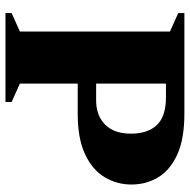

<svg xmlns="http://www.w3.org/2000/svg" viewBox="-16 -694 710 719"><g transform="rotate(90 339.5 -335.0)"><path d="M29.5 -647V-670H406Q501 -670 559.5 -643.2Q618 -616.5 644.8 -571.5Q671.5 -526.5 671.5 -472Q671.5 -417 643.8 -371Q616 -325 557.5 -297.8Q499 -270.5 406 -270.5H293.5V-54L362.5 -23V0H29.5V-23L98.5 -54V-616ZM481 -470Q481 -532.5 448.8 -566.8Q416.5 -601 344 -601H293.5V-339.5H356.5Q413 -339.5 447 -373Q481 -406.5 481 -470Z"/></g></svg>

Font: Newsreader Text ExtraBold
Style: Regular
Weight: 800
Designer: Hugues Gentile
Foundry: Production Type
Version: Version 1.001